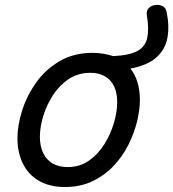

<svg xmlns="http://www.w3.org/2000/svg" viewBox="-20 -731 695 770"><path d="M241 19Q179 19 136 -6Q93 -31 71.5 -75.5Q50 -120 50 -176Q50 -229 69 -288.5Q88 -348 125.5 -400.5Q163 -453 219.5 -486Q276 -519 351 -519Q374 -519 395 -515.5Q416 -512 434 -506Q499 -509 531 -526.5Q563 -544 570.5 -579.5Q578 -615 569 -670Q566 -688 576.5 -698.5Q587 -709 602.5 -711Q618 -713 631.5 -706.5Q645 -700 648 -684Q660 -627 651.5 -580Q643 -533 607.5 -501Q572 -469 503 -456Q522 -432 531.5 -400.5Q541 -369 541 -331Q541 -291 529.5 -243.5Q518 -196 494.5 -149.5Q471 -103 435 -65Q399 -27 350.5 -4Q302 19 241 19ZM251 -61Q300 -61 337 -87Q374 -113 399 -153.5Q424 -194 437 -238.5Q450 -283 450 -321Q450 -360 437 -386Q424 -412 400 -425.5Q376 -439 343 -439Q293 -439 255 -413.5Q217 -388 191.5 -348Q166 -308 153 -264Q140 -220 140 -183Q140 -144 153.5 -116.5Q167 -89 192 -75Q217 -61 251 -61Z"/></svg>

Font: Playwrite CZ
Style: Regular
Weight: 400
Designer: Veronika Burian, José Scaglione
Foundry: TypeTogether
Version: Version 1.002